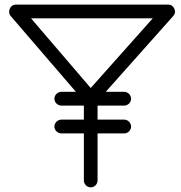

<svg xmlns="http://www.w3.org/2000/svg" viewBox="-20 -786 789 836"><path d="M247.1 -265.1C231 -265.1 216.8 -251 216.8 -234.9C216.8 -219.2 231 -205.1 247.1 -205.1H345.2V0C345.2 16.1 358.9 29.8 375 29.8C391.1 29.8 404.8 16.1 404.8 0V-205.1H521C537.1 -205.1 550.8 -219.2 550.8 -234.9C550.8 -251 537.1 -265.1 521 -265.1H404.8V-326.2H521C537.1 -326.2 550.8 -340.3 550.8 -356C550.8 -372.1 537.1 -386.2 521 -386.2H440.4L733.9 -715.8C739.3 -722.2 742.2 -728.5 742.2 -735.4C741.7 -739.7 740.7 -744.1 738.8 -748.5C733.4 -760.3 724.6 -766.1 711.9 -766.1H49.8C37.1 -766.1 28.3 -760.3 22.9 -748.5C20.5 -744.1 19.5 -739.3 20 -734.9C19.5 -728 22 -721.7 26.9 -715.8L310.5 -386.2H247.1C231 -386.2 216.8 -372.1 216.8 -356C216.8 -340.3 231 -326.2 247.1 -326.2H345.2V-265.1ZM645 -706.1 375 -402.8 115.2 -706.1Z"/></svg>

Font: Nemoy
Style: Medium
Weight: 500
Designer: BSozoo
Foundry: BSozoo
Version: Version 001.000